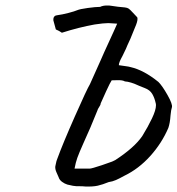

<svg xmlns="http://www.w3.org/2000/svg" viewBox="-20 -668 645 698"><path d="M270 9Q268 9 258.5 9Q249 9 225 3Q215 0 205.5 -7Q196 -14 193 -24Q191 -29 185.5 -41Q180 -53 181 -63Q182 -66 183.5 -74.5Q185 -83 188 -90Q208 -145 252 -244.5Q296 -344 307 -362L346 -449Q348 -455 394 -555L406 -582Q380 -584 374 -584Q357 -584 324 -579Q268 -569 205 -549Q195 -556 183 -561Q181 -569 178.5 -577.5Q176 -586 174 -594V-597Q174 -612 190 -613Q206 -615 229 -621Q252 -627 261 -631Q270 -635 299 -639Q328 -643 344 -643Q354 -648 369 -648Q379 -648 384 -647Q408 -643 434 -641Q443 -640 448 -636.5Q453 -633 463 -622Q467 -617 479 -605Q482 -597 475 -578.5Q468 -560 454 -527Q440 -497 438 -491L425 -464Q412 -441 412 -431L433 -428Q449 -426 455 -424Q503 -413 556 -370Q570 -356 589 -322.5Q608 -289 605 -278Q602 -270 600 -249Q598 -220 592 -203Q568 -147 526 -100.5Q484 -54 432 -29Q414 -19 401.5 -13.5Q389 -8 375 -6Q353 3 335.5 7Q318 11 290 10Q281 9 270 9ZM306 -55Q313 -55 350.5 -67.5Q388 -80 399 -86Q468 -131 497 -173Q518 -207 532.5 -237.5Q547 -268 547 -285Q547 -291 546 -293Q542 -312 533.5 -326.5Q525 -341 506 -348L486 -356Q454 -371 434 -372Q426 -377 407.5 -376.5Q389 -376 386 -376Q381 -369 366 -336.5Q351 -304 346 -292Q346 -287 340.5 -279Q335 -271 334 -266Q308 -201 284 -149Q267 -111 261 -94Q255 -77 251 -55Z"/></svg>

Font: Caveat
Style: Regular
Weight: 400
Designer: Pablo Impallari
Foundry: Pablo Impallari
Version: Version 1.500; ttfautohint (v1.6)